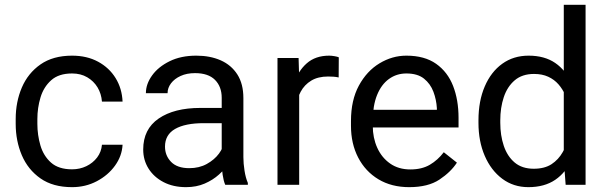

<svg xmlns="http://www.w3.org/2000/svg" viewBox="-20 -770 2531 800"><path d="M280.3 -64.5Q312.5 -64.5 339.8 -77.6Q367.2 -90.8 384.8 -114Q402.3 -137.2 404.8 -167H490.7Q488.3 -120.1 459.2 -79.8Q430.2 -39.6 383.3 -14.9Q336.4 9.8 280.3 9.8Q200.7 9.8 148.7 -26.6Q96.7 -63 71 -123Q45.4 -183.1 45.4 -253.9V-274.4Q45.4 -345.2 71 -405.3Q96.7 -465.3 148.9 -501.7Q201.2 -538.1 280.3 -538.1Q342.3 -538.1 388.7 -512.9Q435.1 -487.8 461.7 -444.6Q488.3 -401.4 490.7 -346.7H404.8Q402.3 -379.4 386.5 -405.8Q370.6 -432.1 343.5 -448Q316.4 -463.9 280.3 -463.9Q224.6 -463.9 193.1 -435.5Q161.6 -407.2 148.7 -363.8Q135.7 -320.3 135.7 -274.4V-253.9Q135.7 -207.5 148.4 -164.1Q161.1 -120.6 192.6 -92.5Q224.1 -64.5 280.3 -64.5Z M903.8 -90.3V-362.3Q903.8 -409.2 875.7 -437.3Q847.7 -465.3 792.5 -465.3Q758.3 -465.3 732.7 -453.6Q707 -441.9 692.6 -422.9Q678.2 -403.8 678.2 -381.8H587.9Q587.9 -419.9 613.8 -455.8Q639.6 -491.7 686.8 -514.9Q733.9 -538.1 797.9 -538.1Q855.5 -538.1 899.7 -518.6Q943.8 -499 969 -459.7Q994.1 -420.4 994.1 -361.3V-115.2Q994.1 -88.9 998.8 -59.1Q1003.4 -29.3 1012.7 -7.8V0H918.5Q911.6 -15.6 907.7 -41.7Q903.8 -67.9 903.8 -90.3ZM919.4 -320.3 920.4 -256.8H829.1Q751.5 -256.8 709.5 -232.7Q667.5 -208.5 667.5 -159.2Q667.5 -121.6 692.9 -95.5Q718.3 -69.3 768.6 -69.3Q810.1 -69.3 841.8 -86.9Q873.5 -104.5 892.3 -129.9Q911.1 -155.3 912.6 -179.2L951.2 -135.7Q947.8 -115.2 932.6 -90.3Q917.5 -65.4 892.3 -42.7Q867.2 -20 832.8 -5.1Q798.3 9.8 755.4 9.8Q701.7 9.8 661.4 -11.2Q621.1 -32.2 598.9 -67.6Q576.7 -103 576.7 -147Q576.7 -231.9 641.1 -276.1Q705.6 -320.3 814.5 -320.3Z M1226.6 -445.3V0H1136.2V-528.3H1224.1ZM1391.6 -531.2 1391.1 -447.3Q1379.9 -449.7 1369.9 -450.4Q1359.9 -451.2 1347.2 -451.2Q1305.2 -451.2 1276.9 -434.1Q1248.5 -417 1232.7 -387.5Q1216.8 -357.9 1212.9 -319.3L1187.5 -304.7Q1187.5 -368.2 1204.6 -421.1Q1221.7 -474.1 1258.1 -506.1Q1294.4 -538.1 1351.6 -538.1Q1361.3 -538.1 1374 -535.9Q1386.7 -533.7 1391.6 -531.2Z M1685.1 9.8Q1611.3 9.8 1556.9 -22.9Q1502.4 -55.7 1472.4 -113.5Q1442.4 -171.4 1442.4 -245.6V-266.1Q1442.4 -352.5 1475.3 -413.3Q1508.3 -474.1 1561.3 -506.1Q1614.3 -538.1 1673.3 -538.1Q1749 -538.1 1797.1 -504.2Q1845.2 -470.2 1867.9 -411.9Q1890.6 -353.5 1890.6 -279.3V-238.8H1496.1V-312.5H1800.3V-319.3Q1798.3 -354.5 1785.9 -387.7Q1773.4 -420.9 1746.6 -442.4Q1719.7 -463.9 1673.3 -463.9Q1632.3 -463.9 1600.6 -440.9Q1568.8 -418 1551 -373.8Q1533.2 -329.6 1533.2 -266.1V-245.6Q1533.2 -195.8 1551.8 -154.5Q1570.3 -113.3 1605.5 -88.6Q1640.6 -64 1689.9 -64Q1737.8 -64 1771 -83.5Q1804.2 -103 1829.1 -135.7L1883.8 -92.3Q1858.4 -53.2 1811 -21.7Q1763.7 9.8 1685.1 9.8Z M2329.1 -102.5V-750H2419.9V0H2336.9ZM1973.6 -258.3V-268.6Q1973.6 -349.1 1999.8 -409.9Q2025.9 -470.7 2072.8 -504.4Q2119.6 -538.1 2182.6 -538.1Q2249 -538.1 2293.5 -507.6Q2337.9 -477.1 2363 -420.7Q2388.2 -364.3 2395.5 -286.1V-241.2Q2388.2 -164.1 2363.3 -107.7Q2338.4 -51.3 2293.5 -20.8Q2248.5 9.8 2181.6 9.8Q2119.6 9.8 2072.8 -25.1Q2025.9 -60.1 1999.8 -120.6Q1973.6 -181.2 1973.6 -258.3ZM2064.5 -268.6V-258.3Q2064.5 -206.1 2079.1 -162.4Q2093.8 -118.7 2124.5 -92.8Q2155.3 -66.9 2204.1 -66.9Q2249 -66.9 2278.1 -85.9Q2307.1 -105 2324.7 -136.2Q2342.3 -167.5 2352.1 -204.1V-321.8Q2346.2 -348.6 2335.2 -373.8Q2324.2 -398.9 2306.9 -418.7Q2289.6 -438.5 2264.4 -450.2Q2239.3 -461.9 2205.1 -461.9Q2155.8 -461.9 2124.8 -435.5Q2093.8 -409.2 2079.1 -365.2Q2064.5 -321.3 2064.5 -268.6Z"/></svg>

Font: Vazirmatn
Style: Regular
Weight: 400
Designer: Saber Rastikerdar
Foundry: Saber Rastikerdar
Version: Version 33.003;September 2, 2022;FontCreator 14.0.0.2862 64-